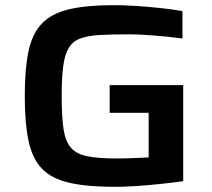

<svg xmlns="http://www.w3.org/2000/svg" viewBox="-20 -716 821 744"><path d="M425 8Q317 8 248 -8Q179 -24 142 -63Q105 -102 90.5 -170.5Q76 -239 76 -344Q76 -449 90.5 -517.5Q105 -586 142.5 -625Q180 -664 247.5 -680Q315 -696 422 -696Q460 -696 506.5 -693Q553 -690 600 -685Q647 -680 687 -673V-567Q624 -575 569.5 -579Q515 -583 484 -583Q415 -583 368 -580.5Q321 -578 291.5 -567Q262 -556 246.5 -530.5Q231 -505 225 -460Q219 -415 219 -344Q219 -265 226 -217Q233 -169 254.5 -144Q276 -119 318.5 -110.5Q361 -102 431 -102Q462 -102 499 -103.5Q536 -105 556 -106V-279H405V-386H690V-14Q648 -8 600 -3Q552 2 506.5 5Q461 8 425 8Z"/></svg>

Font: Saira Expanded SemiBold
Style: Regular
Weight: 600
Width: 7
Designer: Hector Gatti with collaboration of the Omnibus-Type team
Foundry: Omnibus-Type
Version: Version 1.100; ttfautohint (v1.8.3)